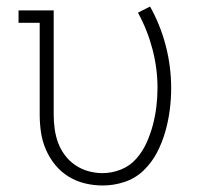

<svg xmlns="http://www.w3.org/2000/svg" viewBox="-20 -562 640 590"><path d="M296 8Q268 8 241 1.5Q214 -5 190.5 -19.5Q167 -34 149.5 -55.5Q132 -77 121 -102.5Q110 -128 106 -155Q102 -182 102 -210V-492H37V-530H145V-210Q145 -188 148 -166Q151 -144 158.5 -123.5Q166 -103 179.5 -85Q193 -67 211.5 -54.5Q230 -42 251.5 -36Q273 -30 295 -30Q324 -30 351.5 -41Q379 -52 398.5 -74Q418 -96 430 -122.5Q442 -149 449.5 -177Q457 -205 460.5 -234Q464 -263 464 -292Q464 -352 448.5 -411Q433 -470 404 -523L441 -542Q473 -485 489.5 -421Q506 -357 506 -291Q506 -257 501.5 -223Q497 -189 487.5 -156Q478 -123 462 -92.5Q446 -62 421 -38Q396 -14 363 -3Q330 8 296 8Z"/></svg>

Font: Iosevka Curly Slab XLtEx
Style: Regular
Weight: 200
Width: 7
Monospace: yes
Designer: Belleve Invis
Foundry: Belleve Invis
Version: Version 11.1.0; ttfautohint (v1.8.3)